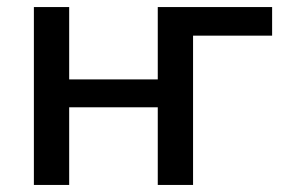

<svg xmlns="http://www.w3.org/2000/svg" viewBox="-20 -524 807 544"><path d="M76 0V-504H176V-299H427V-504H751V-423H527V0H427V-220H176V0Z"/></svg>

Font: Mulish SemiBold
Style: Regular
Weight: 600
Designer: Vernon Adams
Foundry: Vernon Adams
Version: Version 3.603; ttfautohint (v1.8.3)